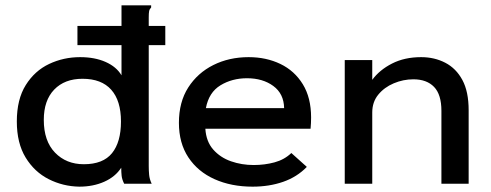

<svg xmlns="http://www.w3.org/2000/svg" viewBox="-20 -688 1840 719"><path d="M277 11Q216 10 162.5 -17Q109 -44 76 -98Q43 -152 43 -233Q43 -316 76.5 -369.5Q110 -423 164 -448.5Q218 -474 280 -474Q335 -474 375.5 -456Q416 -438 435 -406V-668H546V-660Q540 -654 538.5 -646.5Q537 -639 537 -623V-66Q537 -49 538.5 -33Q540 -17 548 0H445Q437 -16 435.5 -29.5Q434 -43 434 -60Q412 -26 370.5 -7.5Q329 11 277 11ZM294 -73Q366 -73 399.5 -114.5Q433 -156 433 -233Q433 -311 396.5 -352Q360 -393 289 -393Q222 -393 183 -352.5Q144 -312 144 -239Q144 -160 186 -116.5Q228 -73 294 -73ZM270 -519V-591H599V-519Z M926 11Q846 11 783.5 -17Q721 -45 685.5 -98.5Q650 -152 650 -228Q650 -306 685 -360.5Q720 -415 779 -444.5Q838 -474 911 -474Q977 -474 1030 -448.5Q1083 -423 1114 -372.5Q1145 -322 1145 -248Q1145 -227 1143 -206H749Q752 -158 778.5 -128Q805 -98 845 -84Q885 -70 930 -70Q971 -70 1008 -80Q1045 -90 1071 -115L1129 -63Q1092 -25 1040 -7Q988 11 926 11ZM751 -283H1044Q1043 -337 1003.5 -366Q964 -395 905 -395Q849 -395 805.5 -368.5Q762 -342 751 -283Z M1271 0V-463H1374V-389Q1401 -426 1448 -450Q1495 -474 1557 -474Q1607 -474 1647.5 -453Q1688 -432 1711.5 -388.5Q1735 -345 1735 -275V0H1633V-273Q1633 -334 1605.5 -362.5Q1578 -391 1528 -391Q1490 -391 1454.5 -376Q1419 -361 1396.5 -333.5Q1374 -306 1374 -267V0Z"/></svg>

Font: Inconsolata Expanded SemiBold
Style: Regular
Weight: 600
Width: 7
Monospace: yes
Designer: Raph Levien, Cyreal, Brenton Simpson
Foundry: Raph Levien, Cyreal, Google
Version: Version 3.001; ttfautohint (v1.8.2.53-6de2)